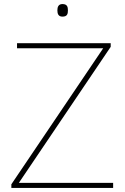

<svg xmlns="http://www.w3.org/2000/svg" viewBox="-20 -927 618 947"><path d="M288 -907C268 -907 263 -892 263 -876C263 -859 268 -845 288 -845C312 -845 315 -859 315 -876C315 -892 312 -907 288 -907ZM538 0V-25H73L526 -696V-714H64V-689H489L36 -18V0Z"/></svg>

Font: Noto Sans Ethiopic Thin
Style: Regular
Weight: 100
Designer: Monotype Design Team
Foundry: Monotype Imaging Inc.
Version: Version 2.102